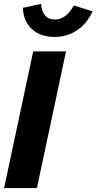

<svg xmlns="http://www.w3.org/2000/svg" viewBox="-20 -963 494 983"><path d="M1 0 150 -700H318L169 0ZM261 -863Q290 -863 314.5 -881.5Q339 -900 358 -935L454 -905Q425 -842 374.5 -808Q324 -774 259 -774Q187 -774 143.5 -814Q100 -854 97 -923L190 -943Q194 -903 211.5 -883Q229 -863 261 -863Z"/></svg>

Font: Red Hat Display Black
Style: Italic
Weight: 900
Italic angle: -12°
Designer: Pentagram / MCKL
Foundry: Pentagram / MCKL
Version: Version 1.003; Red Hat Display Black Italic